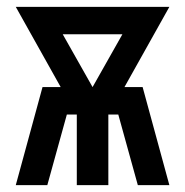

<svg xmlns="http://www.w3.org/2000/svg" viewBox="-20 -540 540 560"><path d="M26 0 104 -286H157L26 -520H474L343 -286H396L474 0H382L325 -206H296V0H204V-206H175L118 0ZM250 -286 337 -440H163Z"/></svg>

Font: Moesevka
Style: Bold
Weight: 700
Monospace: yes
Designer: Belleve Invis
Foundry: Belleve Invis
Version: Version 32.5.0; ttfautohint (v1.8.4)